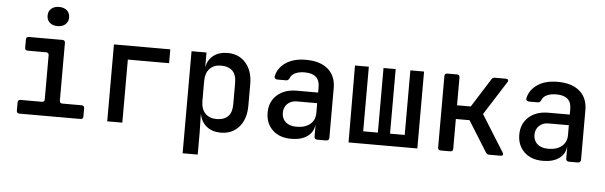

<svg xmlns="http://www.w3.org/2000/svg" viewBox="-56 -985 4311 1368"><g transform="rotate(5 2100.0 -301.0)"><path d="M101 0Q81 0 81 -20V-78Q81 -98 101 -98H252Q272 -98 272 -118V-432Q272 -452 252 -452H121Q101 -452 101 -472V-530Q101 -550 121 -550H360Q380 -550 380 -530V-118Q380 -98 400 -98H537Q557 -98 557 -78V-20Q557 0 537 0ZM317 -645Q282 -645 261 -663.5Q240 -682 240 -713Q240 -745 261 -763.5Q282 -782 317 -782Q352 -782 373 -763.5Q394 -745 394 -713Q394 -682 373 -663.5Q352 -645 317 -645Z M729 0V-550H1132V-451H837V0Z M1284 180V-550H1391V-446Q1402 -500 1441.5 -530Q1481 -560 1541 -560Q1623 -560 1672 -503.5Q1721 -447 1721 -353V-198Q1721 -103 1672 -46.5Q1623 10 1541 10Q1481 10 1441 -21.5Q1401 -53 1390 -108H1389L1392 23V180ZM1503 -84Q1555 -84 1584 -111.5Q1613 -139 1613 -200V-351Q1613 -411 1584 -438.5Q1555 -466 1503 -466Q1451 -466 1421.5 -434.5Q1392 -403 1392 -346V-205Q1392 -147 1421.5 -115.5Q1451 -84 1503 -84Z M2045 10Q1961 10 1911.5 -37.5Q1862 -85 1862 -162Q1862 -240 1915 -287.5Q1968 -335 2056 -335H2208V-375Q2208 -470 2101 -470Q2061 -470 2034 -457.5Q2007 -445 1998 -422Q1990 -402 1973 -402H1912Q1901 -402 1894.5 -408Q1888 -414 1890 -425Q1903 -485 1958.5 -522.5Q2014 -560 2102 -560Q2204 -560 2260 -511.5Q2316 -463 2316 -376V-22Q2316 0 2293 0H2232Q2210 0 2210 -22V-103H2209Q2202 -50 2159 -20Q2116 10 2045 10ZM2076 -79Q2137 -79 2172.5 -108.5Q2208 -138 2208 -188V-259H2064Q2021 -259 1995.5 -234Q1970 -209 1970 -170Q1970 -128 1998 -103.5Q2026 -79 2076 -79Z M2455 0 2453 -550H2552V-88H2657V-550H2744V-88H2849V-550H2947V0Z M3114 0Q3094 0 3094 -20V-530Q3094 -550 3114 -550H3182Q3202 -550 3202 -530V-331H3300L3430 -537Q3438 -550 3454 -550H3532Q3544 -550 3548 -543Q3552 -536 3545 -526L3392 -285L3555 -24Q3562 -14 3558 -7Q3554 0 3542 0H3462Q3446 0 3437 -13L3300 -233H3202V-20Q3202 0 3182 0Z M3845 10Q3761 10 3711.5 -37.5Q3662 -85 3662 -162Q3662 -240 3715 -287.5Q3768 -335 3856 -335H4008V-375Q4008 -470 3901 -470Q3861 -470 3834 -457.5Q3807 -445 3798 -422Q3790 -402 3773 -402H3712Q3701 -402 3694.5 -408Q3688 -414 3690 -425Q3703 -485 3758.5 -522.5Q3814 -560 3902 -560Q4004 -560 4060 -511.5Q4116 -463 4116 -376V-22Q4116 0 4093 0H4032Q4010 0 4010 -22V-103H4009Q4002 -50 3959 -20Q3916 10 3845 10ZM3876 -79Q3937 -79 3972.5 -108.5Q4008 -138 4008 -188V-259H3864Q3821 -259 3795.5 -234Q3770 -209 3770 -170Q3770 -128 3798 -103.5Q3826 -79 3876 -79Z"/></g></svg>

Font: Pitagon Sans Mono SemiBold
Style: Regular
Weight: 600
Monospace: yes
Designer: Travis Tran
Foundry: Pitagon
Version: Version 1.001; ttfautohint (v1.8.4.7-5d5b);gftools[0.9.26]